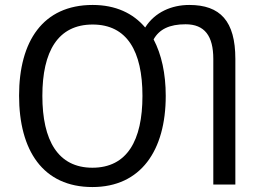

<svg xmlns="http://www.w3.org/2000/svg" viewBox="-20 -745 1054 775"><path d="M649 -358C649 -448 632 -525 600 -586C623 -627 664 -647 729 -647C806 -647 841 -600 841 -507V0H930V-507C930 -660 869 -725 744 -725C673 -725 605 -696 566 -634C517 -692 446 -725 354 -725C153 -725 57 -578 57 -359C57 -138 153 10 353 10C548 10 649 -137 649 -358ZM151 -358C151 -538 214 -646 354 -646C493 -646 555 -538 555 -358C555 -178 493 -68 353 -68C214 -68 151 -178 151 -358Z"/></svg>

Font: Noto Sans Thai
Style: Regular
Weight: 400
Designer: Monotype Design Team
Foundry: Monotype Imaging Inc.
Version: Version 1.901